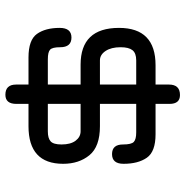

<svg xmlns="http://www.w3.org/2000/svg" viewBox="-8 -660 675 698"><g transform="rotate(-90 329.0 -310.5)"><path d="M190.4 -82Q127 -82 105 -113.8Q83 -145.5 83 -198.2Q83 -240.2 118.2 -240.2Q153.3 -240.2 153.3 -200.2Q153.3 -169.9 162.6 -161.1Q171.9 -152.3 197.3 -152.3H300.8V-284.2H219.7Q145.5 -284.2 114.3 -322.3Q83 -360.4 83 -418Q83 -543.9 219.7 -543.9H300.8V-587.9Q300.8 -627.9 334 -627.9Q371.1 -627.9 371.1 -588.9V-543.9H469.7Q533.2 -543.9 555.2 -513.2Q577.1 -482.4 577.1 -430.7Q577.1 -387.7 542 -387.7Q506.8 -387.7 506.8 -428.7Q506.8 -457 498 -465.3Q489.3 -473.6 462.9 -473.6H371.1V-354.5H443.4Q577.1 -354.5 577.1 -214.8Q577.1 -82 441.4 -82H371.1V-33.2Q371.1 6.8 333 6.8Q300.8 6.8 300.8 -31.2V-82ZM459 -284.2H371.1V-152.3H459Q485.4 -152.3 496.1 -166Q506.8 -179.7 506.8 -209Q506.8 -243.2 493.2 -263.7Q479.5 -284.2 459 -284.2ZM201.2 -354.5H300.8V-473.6H201.2Q175.8 -473.6 164.6 -463.4Q153.3 -453.1 153.3 -423.8Q153.3 -390.6 167 -372.6Q180.7 -354.5 201.2 -354.5Z"/></g></svg>

Font: Jura
Style: DemiBold
Weight: 600
Version: Version 2.4